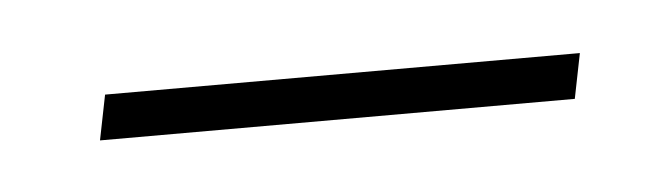

<svg xmlns="http://www.w3.org/2000/svg" viewBox="-22 -322 297 85"><g transform="rotate(-5 126.5 -279.0)"><path d="M21 -269 25 -289H236L232 -269Z"/></g></svg>

Font: Noto Serif Display ExtraCondensed Black
Style: Italic
Weight: 900
Width: 2
Italic angle: -12°
Designer: Monotype Design Team
Foundry: Monotype Imaging Inc.
Version: Version 2.009